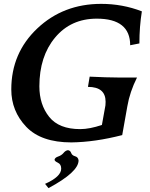

<svg xmlns="http://www.w3.org/2000/svg" viewBox="-20 -723 770 988"><path d="M347.2 9.8Q191.4 9.8 114.7 -70.8Q38.1 -151.4 38.1 -262.7Q38.1 -450.2 171.9 -576.7Q305.7 -703.1 500.5 -703.1Q610.4 -703.1 710 -664.6Q697.3 -585.9 697.3 -499.5L649.9 -490.2Q649.9 -627 478 -627Q344.7 -627 263.7 -530Q182.6 -433.1 182.6 -278.8Q182.6 -185.1 232.9 -121.8Q283.2 -58.6 392.6 -58.6Q441.4 -58.6 504.4 -80.1L522.5 -180.7L523.4 -199.2Q523.4 -275.9 432.6 -275.9L441.4 -328.6Q531.2 -324.2 584 -324.2H685.1Q647.9 -250 635.3 -176.3L608.9 -27.8Q468.8 8.3 347.2 9.8ZM229.5 245.1 211.9 223.1Q294.9 186 294.9 145Q294.9 122.1 277.8 114.3Q260.7 106.4 260.7 98.6Q262.7 87.9 279.5 82.3Q296.4 76.7 306.9 64Q317.4 51.3 329.6 49.8Q341.8 51.3 346.2 64Q350.6 76.7 366.5 81.1Q382.3 85.4 384.3 102.5Q384.3 162.1 229.5 245.1Z"/></svg>

Font: Kelvinch
Style: Bold Italic
Weight: 700
Italic angle: -10°
Designer: Paul James Miller
Foundry: High-Logic / Made with FontCreator
Version: Version 3.30 September 23, 2016